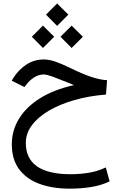

<svg xmlns="http://www.w3.org/2000/svg" viewBox="-20 -761 698 1111"><path d="M246.1 -676.3 310.5 -740.7 375.5 -676.3 310.5 -611.3ZM330.1 -548.3 394.5 -612.8 459.5 -548.3 394.5 -483.4ZM164.1 -548.3 228.5 -612.8 293.5 -548.3 228.5 -483.4ZM408.2 -268.6Q398.9 -272.5 391.6 -275.4Q384.3 -278.3 363.8 -286.6Q314.5 -306.6 282.2 -318.4Q250 -330.1 232.9 -330.1Q205.1 -330.1 179 -314Q152.8 -297.9 134.8 -274.4L121.6 -257.3L47.9 -293.9L55.2 -306.6Q85.9 -356.9 132.1 -387Q178.2 -417 233.4 -417Q264.2 -417 301.3 -404.1Q338.4 -391.1 381.3 -370.1Q457 -333 507.3 -316.2Q557.6 -299.3 599.6 -296.9L593.3 -213.9Q495.6 -206.1 411.4 -182.1Q327.1 -158.2 263.7 -121.1Q200.2 -84 164.8 -36.6Q129.4 10.7 129.4 65.9Q129.4 247.1 389.6 247.1Q442.4 247.1 493.2 238.8Q543.9 230.5 592.3 208L614.3 288.6Q565.4 312 506.8 321.3Q448.2 330.6 382.8 330.6Q284.2 330.6 208.7 303Q133.3 275.4 90.8 218.5Q48.3 161.6 48.3 73.7Q48.3 -4.9 89.4 -73Q130.4 -141.1 210.4 -191.7Q290.5 -242.2 408.2 -268.6Z"/></svg>

Font: Vazir WOL-UI
Style: Regular-WOL-UI
Weight: 400
Designer: Saber Rastikerdar
Foundry: Saber Rastikerdar
Version: Version 30.1.0